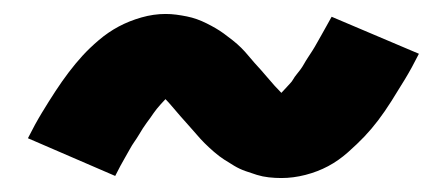

<svg xmlns="http://www.w3.org/2000/svg" viewBox="-20 -437 640 275"><path d="M383 -182Q374 -182 365 -183Q356 -184 348 -186.5Q340 -189 331.5 -192Q323 -195 315.5 -199.5Q308 -204 301 -208.5Q294 -213 286.5 -219.5Q279 -226 273 -232Q267 -238 261.5 -244.5Q256 -251 250.5 -257Q245 -263 238.5 -270.5Q232 -278 226.5 -284.5Q221 -291 217 -295Q214 -292 210.5 -288Q207 -284 204.5 -281Q202 -278 200 -275Q198 -272 195.5 -268.5Q193 -265 190 -261Q187 -257 184.5 -253Q182 -249 179 -244Q176 -239 172.5 -234Q169 -229 166 -223.5Q163 -218 159.5 -212Q156 -206 152.5 -199.5Q149 -193 145 -185L20 -239Q30 -259 40 -275.5Q50 -292 59.5 -306.5Q69 -321 78.5 -333.5Q88 -346 98 -357Q108 -368 121.5 -379.5Q135 -391 150 -399Q165 -407 182.5 -412Q200 -417 217 -417Q225 -417 232.5 -416Q240 -415 247.5 -413.5Q255 -412 262 -409.5Q269 -407 276 -403.5Q283 -400 289 -396.5Q295 -393 300.5 -389Q306 -385 313 -379.5Q320 -374 325.5 -368.5Q331 -363 335.5 -357.5Q340 -352 344.5 -347Q349 -342 354 -336.5Q359 -331 363.5 -325.5Q368 -320 373.5 -314Q379 -308 383 -304Q386 -307 389.5 -311Q393 -315 395.5 -317.5Q398 -320 400 -323.5Q402 -327 404.5 -330Q407 -333 410 -337Q413 -341 415.5 -345.5Q418 -350 421 -354.5Q424 -359 427.5 -364.5Q431 -370 434 -375.5Q437 -381 440.5 -387Q444 -393 447.5 -399.5Q451 -406 455 -413L580 -360Q570 -340 560 -323.5Q550 -307 540.5 -292Q531 -277 521.5 -264.5Q512 -252 502 -241.5Q492 -231 478.5 -219Q465 -207 450 -199Q435 -191 417.5 -186.5Q400 -182 383 -182Z"/></svg>

Font: Iosevka Curly Slab HvEx
Style: Regular
Weight: 900
Width: 7
Monospace: yes
Designer: Belleve Invis
Foundry: Belleve Invis
Version: Version 11.1.0; ttfautohint (v1.8.3)